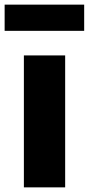

<svg xmlns="http://www.w3.org/2000/svg" viewBox="-31 -808 383 828"><path d="M72 0H250V-569H72ZM-11 -675H332V-788H-11Z"/></svg>

Font: ChiuKong Gothic MN Heavy
Style: Regular
Weight: 900
Designer: Ryoko NISHIZUKA 西塚涼子 (kana, bopomofo & ideographs); Paul D. Hunt (Latin, Greek & Cyrillic); Sandoll Communications 산돌커뮤니
Foundry: Adobe
Version: Version 1.300